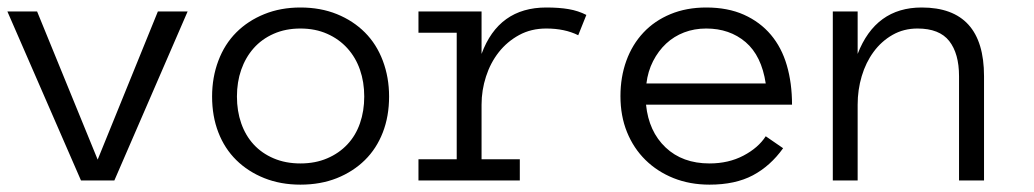

<svg xmlns="http://www.w3.org/2000/svg" viewBox="-35 -486 2785 517"><path d="M470.2 -455.1 272.9 0H183.1L-15.1 -455.1H64.9L228 -56.2L390.1 -455.1Z M1012.7 -226.1Q1012.7 -172.9 995.8 -129.4Q979 -85.9 947.5 -54.9Q916 -23.9 872.1 -6.3Q828.1 11.2 773.9 11.2Q720.7 11.2 676.8 -6.3Q632.8 -23.9 601.3 -54.9Q569.8 -85.9 553 -129.4Q536.1 -172.9 536.1 -226.1Q536.1 -277.8 553 -322.5Q569.8 -367.2 601.3 -398.7Q632.8 -430.2 676.8 -448Q720.7 -465.8 773.9 -465.8Q828.1 -465.8 872.1 -448Q916 -430.2 947.5 -398.7Q979 -367.2 995.8 -322.5Q1012.7 -277.8 1012.7 -226.1ZM945.8 -226.1Q945.8 -265.1 934.3 -298.1Q922.9 -331.1 900.4 -356Q877.9 -380.9 845.9 -395Q814 -409.2 773.9 -409.2Q733.9 -409.2 701.9 -395Q669.9 -380.9 647.9 -356Q626 -331.1 614.5 -298.1Q603 -265.1 603 -226.1Q603 -187 614.5 -154.1Q626 -121.1 647.9 -97.2Q669.9 -73.2 701.9 -59.6Q733.9 -45.9 773.9 -45.9Q814 -45.9 845.9 -59.6Q877.9 -73.2 900.4 -97.2Q922.9 -121.1 934.3 -154.1Q945.8 -187 945.8 -226.1Z M1522 -391.1Q1485.8 -409.2 1436 -409.2Q1395 -409.2 1362.8 -391.6Q1330.6 -374 1308.1 -345.5Q1285.6 -316.9 1273.7 -280Q1261.7 -243.2 1261.7 -204.1V-57.1H1364.7V0H1091.8V-57.1H1194.8V-397.9H1091.8V-455.1H1261.7V-340.8Q1307.6 -465.8 1436 -465.8Q1470.7 -465.8 1496.3 -461.4Q1522 -457 1543.9 -445.8Z M1704.6 -204.1Q1711.9 -131.8 1757.3 -88.9Q1802.7 -45.9 1875.5 -45.9Q1926.8 -45.9 1966.8 -66.9Q2006.8 -87.9 2026.9 -119.1L2073.7 -86.9Q2039.6 -39.1 1992.2 -13.9Q1944.8 11.2 1875.5 11.2Q1822.8 11.2 1778.8 -6.3Q1734.9 -23.9 1702.9 -55.4Q1670.9 -86.9 1653.3 -130.4Q1635.7 -173.8 1635.7 -227.1Q1635.7 -278.8 1651.6 -322.5Q1667.5 -366.2 1697.5 -398.2Q1727.5 -430.2 1770.5 -448Q1813.5 -465.8 1866.7 -465.8Q1924.8 -465.8 1968.3 -446.3Q2011.7 -426.8 2040.8 -392.3Q2069.8 -357.9 2083.7 -310.1Q2097.7 -262.2 2097.7 -204.1ZM2026.9 -261.2Q2015.6 -335.9 1972.7 -372.6Q1929.7 -409.2 1866.7 -409.2Q1834.5 -409.2 1807.1 -398.7Q1779.8 -388.2 1758.8 -368.7Q1737.8 -349.1 1723.6 -321.5Q1709.5 -293.9 1705.6 -261.2Z M2614.7 0H2547.4V-280.8Q2547.4 -341.8 2521 -375.5Q2494.6 -409.2 2435.5 -409.2Q2398.4 -409.2 2368.4 -392.1Q2338.4 -375 2317.4 -346.4Q2296.4 -317.9 2285.4 -281Q2274.4 -244.1 2274.4 -204.1V0H2207.5V-455.1H2274.4V-340.8Q2322.8 -465.8 2446.8 -465.8Q2614.7 -465.8 2614.7 -280.8Z"/></svg>

Font: Anonymous Pro
Style: Regular
Weight: 400
Monospace: yes
Designer: Mark Simonson
Version: Version 1.002